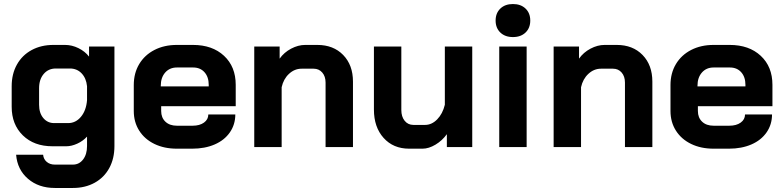

<svg xmlns="http://www.w3.org/2000/svg" viewBox="-20 -730 3888 953"><path d="M60 38H194Q196 60 212 73.5Q228 87 252 87H342Q373 87 392.5 61.5Q412 36 412 -5V-52Q392 -30 363.5 -17Q335 -4 309 -4H240Q149 -4 93.5 -58Q38 -112 38 -200V-302Q38 -363 64 -409.5Q90 -456 137 -481.5Q184 -507 245 -507H303Q337 -507 369.5 -491Q402 -475 422 -449V-499H548V-5Q548 57 522.5 104Q497 151 450 177Q403 203 342 203H252Q172 203 119 157.5Q66 112 60 38ZM318 -119Q356 -119 382 -150.5Q408 -182 412 -233V-302Q408 -342 385 -366Q362 -390 327 -390H257Q220 -390 197 -363Q174 -336 174 -292V-210Q174 -169 195 -144Q216 -119 249 -119Z M644 -179V-308Q644 -367 671 -412Q698 -457 746.5 -482Q795 -507 858 -507H938Q1034 -507 1092 -453Q1150 -399 1150 -309V-203H780V-179Q780 -146 801 -126Q822 -106 858 -106H936Q971 -106 992.5 -121.5Q1014 -137 1014 -162H1148Q1148 -112 1121 -73Q1094 -34 1045.5 -13Q997 8 934 8H858Q795 8 746.5 -15.5Q698 -39 671 -81.5Q644 -124 644 -179ZM1016 -301V-309Q1016 -348 995 -371.5Q974 -395 939 -395H858Q822 -395 800 -370Q778 -345 778 -304V-301Z M1242 -499H1368V-439Q1390 -470 1425 -488.5Q1460 -507 1495 -507H1555Q1635 -507 1683.5 -457Q1732 -407 1732 -325V0H1596V-320Q1596 -351 1579.5 -370Q1563 -389 1537 -389H1477Q1442 -389 1414.5 -363.5Q1387 -338 1378 -297V0H1242Z M1836 -186V-499H1972V-184Q1972 -151 1988.5 -130.5Q2005 -110 2032 -110H2090Q2123 -110 2150 -137.5Q2177 -165 2188 -210V-499H2324V0H2198V-64Q2175 -32 2141.5 -12Q2108 8 2077 8H2011Q1932 8 1884 -45.5Q1836 -99 1836 -186Z M2440 -628Q2440 -665 2463.5 -687.5Q2487 -710 2526 -710Q2565 -710 2588.5 -687.5Q2612 -665 2612 -628Q2612 -591 2588.5 -568.5Q2565 -546 2526 -546Q2487 -546 2463.5 -568.5Q2440 -591 2440 -628ZM2458 -499H2594V0H2458Z M2728 -499H2854V-439Q2876 -470 2911 -488.5Q2946 -507 2981 -507H3041Q3121 -507 3169.5 -457Q3218 -407 3218 -325V0H3082V-320Q3082 -351 3065.5 -370Q3049 -389 3023 -389H2963Q2928 -389 2900.5 -363.5Q2873 -338 2864 -297V0H2728Z M3308 -179V-308Q3308 -367 3335 -412Q3362 -457 3410.5 -482Q3459 -507 3522 -507H3602Q3698 -507 3756 -453Q3814 -399 3814 -309V-203H3444V-179Q3444 -146 3465 -126Q3486 -106 3522 -106H3600Q3635 -106 3656.5 -121.5Q3678 -137 3678 -162H3812Q3812 -112 3785 -73Q3758 -34 3709.5 -13Q3661 8 3598 8H3522Q3459 8 3410.5 -15.5Q3362 -39 3335 -81.5Q3308 -124 3308 -179ZM3680 -301V-309Q3680 -348 3659 -371.5Q3638 -395 3603 -395H3522Q3486 -395 3464 -370Q3442 -345 3442 -304V-301Z"/></svg>

Font: Stavian Bold
Style: Bold
Weight: 700
Version: Version 1.000; ttfautohint (v1.6)